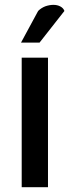

<svg xmlns="http://www.w3.org/2000/svg" viewBox="-20 -779 290 799"><path d="M179.7 0Q179.7 -134.8 179.7 -539.1Q152.3 -539.1 70.3 -539.1Q70.3 -404.3 70.3 0Q97.7 0 179.7 0ZM248 -733.4Q244.1 -745.1 231.4 -752Q218.8 -758.8 202.1 -758.8Q186.5 -758.8 168.9 -752.9Q151.4 -746.1 138.7 -733.4Q115.2 -689.5 67.4 -601.6Q86.9 -601.6 144.5 -601.6Q170.9 -634.8 248 -733.4Z"/></svg>

Font: DaxlinePro-Medium
Style: Medium
Weight: 400
Designer: Hans Reichel
Version: Version 7.502; 2006